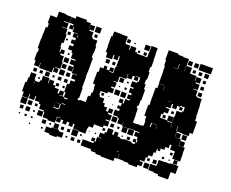

<svg xmlns="http://www.w3.org/2000/svg" viewBox="-96 -694 1060 881"><g transform="rotate(20 433.5 -253.5)"><path d="M826 -211H812V-195H780V-197H754V-172H755V-192H777V-170H757V-169H784V-139H814V-110H815V-72H777V-108H753V-130H745V-112H729V-98H706V-97H712V-85H700V-91H696V-71H687V-50H669V-38H661V-16H640V-11H656V9H637V20H595V15H570V13H542V-10H541V14H527V30H465V27H438V22H413V14H361V-16H413V-23H398V-39H414V-24H419V-48H439V-50H425V-72H445V-82H453V-104H479V-83H487V-100H505V-83H518V-78H536V-81H576V-76H592V-84H579V-98H593V-85H598V-99H594V-111H576V-131H594V-135H570V-136H543V-134H509V-156H508V-139H484V-163H478V-168H453V-194H473V-204H459V-218H473V-232H457V-250H475V-234H481V-256H503V-261H486V-281H500V-290H485V-312H500V-318H483V-344H506V-351H512V-372H489V-370H505V-352H487V-368H477V-350H455V-368H453V-344H424V-343H421V-316H402V-313H418V-289H402V-282H417V-260H395V-252H362V-232H367V-225H390V-205H400V-191H416V-174H426V-191H446V-171H429V-164H449V-138H429V-133H448V-109H429V-98H386V-81H366V-71H363V-44H330V-17H302V-45H329V-47H302V-68H295V-52H277V-67H265V-52H247V-67H236V-51H216V-71H232V-73H214V-43H178V-48H153V-73H148V-79H124V-100H115V-108H93V-128H89V-108H63V-128H60V-107H32V-128H23V-174H29V-198H33V-224H59V-198H63V-174H64V-193H84V-203H90V-227H122V-204H125V-222H147V-204H159V-194H179V-175H186V-191H206V-171H190V-169H213V-191H206V-231H216V-251H235V-260H215V-282H235V-284H209V-311H207V-290H185V-312H206V-320H185V-342H206V-347H182V-371H176V-381H156V-401H173V-412H157V-430H173V-441H156V-461H173V-463H148V-486H145V-472H127V-490H141V-497H122V-525H141V-537H192V-529H214V-504H215V-522H237V-500H219V-494H239V-470H245V-464H269V-438H273V-404H271V-382H277V-310H276V-292H277V-235H280V-187H276V-178H286V-181H315V-212H325V-232H330V-253H328V-272H317V-330H323V-354H339V-368H353V-354H367V-370H385V-352H369V-349H388V-379H391V-431H386V-411H366V-428H361V-406H331V-428H323V-457H322V-505H327V-530H365V-529H394V-500H395V-494H419V-475H423V-494H449V-475H460V-470H510V-497H511V-526H541V-497H542V-468H543V-434H539V-409H544V-373H540V-351H546V-327H552V-275H549V-248H544V-235H550V-206H551V-166H570V-167H597V-170H602V-194H599V-214H589V-268H595V-279H594V-353H602V-375H627V-376H601V-435H600V-461H596V-487H592V-535H640V-530H665V-528H693V-495H720V-468H723V-467H752V-444H754V-463H778V-439H759V-434H779V-408H759V-405H780V-380H785V-376H811V-348H813V-319H814V-291H816V-271H826ZM27 -320H30V-338H23V-384H24V-413H25V-442H33V-462H27V-500H58V-529H94V-526H121V-496H94V-493H118V-469H94V-467H122V-442H127V-400H119V-378H123V-356H127V-370H145V-352H131V-344H149V-318H153V-284H129V-281H146V-261H126V-278H122V-255H60V-279H58V-259H34V-282H27ZM811 -526V-496H751V-526ZM243 -524H269V-498H243ZM484 -523H508V-499H484ZM696 -521H716V-501H696ZM726 -521H746V-501H726ZM398 -519H414V-503H398ZM433 -514H439V-508H433ZM691 -494V-468H692V-494ZM659 -468H636V-467H659V-468H661V-492H659ZM786 -491H806V-471H786ZM774 -489V-473H758V-489ZM263 -488V-474H249V-488ZM503 -488V-474H489V-488ZM743 -488V-474H729V-488ZM461 -486H471V-476H461ZM129 -458H143V-444H129ZM176 -444H178V-458H176ZM789 -444V-458H803V-444ZM804 -413H788V-429H804ZM140 -425V-417H132V-425ZM337 -400H355V-382H337ZM805 -382H787V-400H805ZM369 -384V-398H383V-384ZM631 -372H630V-353H631ZM162 -357V-365H170V-357ZM177 -320H155V-342H177ZM426 -341H446V-321H426ZM462 -327V-335H470V-327ZM670 -315H683V-316H670ZM668 -260V-249H660V-230H694V-253H718V-229H695V-226H719V-258H721V-286H745V-292H751V-313H729V-308H716V-291H696V-308H690V-287H670V-282H687V-260ZM176 -311V-291H156V-311ZM743 -308V-294H729V-308ZM471 -296H461V-306H471ZM439 -304V-298H433V-304ZM178 -259H154V-283H178ZM424 -283H448V-259H424ZM478 -259H454V-283H478ZM187 -280H205V-262H187ZM700 -277H712V-265H700ZM116 -251V-231H96V-251ZM54 -249V-233H38V-249ZM174 -249V-233H158V-249ZM188 -249H204V-233H188ZM69 -248H83V-234H69ZM669 -248H683V-234H669ZM382 -247V-235H370V-247ZM141 -246V-236H131V-246ZM408 -243V-239H404V-243ZM721 -205H722V-224H721ZM752 -221H750V-199H752ZM159 -218H173V-204H159ZM201 -216V-206H191V-216ZM80 -215V-207H72V-215ZM438 -213V-209H434V-213ZM657 -194H630V-174H634V-193H657ZM659 -192H658V-174H659ZM785 -192H807V-170H785ZM214 -163H232V-168H214ZM478 -139H454V-163H478ZM807 -140H785V-162H807ZM231 -136V-139H214V-136ZM569 -134V-108H543V-134ZM211 -109V-133H190V-132H207V-110H185V-127H184V-106H208V-109ZM514 -133H538V-109H514ZM458 -113V-129H474V-113ZM491 -116V-126H501V-116ZM60 -77H32V-105H60ZM86 -81H66V-101H86ZM549 -84V-98H563V-84ZM112 -85H100V-97H112ZM430 -85V-97H442V-85ZM760 -97H772V-85H760ZM529 -94V-88H523V-94ZM148 -49H124V-73H148ZM86 -51H66V-71H86ZM787 -52V-70H805V-52ZM54 -53H38V-69H54ZM731 -56V-66H741V-56ZM110 -57H102V-65H110ZM403 -58V-64H409V-58ZM769 -64V-58H763V-64ZM374 -59V-63H378V-59ZM750 -47H777V-50H815V-12H791V24H741V17H718V14H691V-16H718V-19H721V-46H750ZM215 -20V-42H237V-20ZM175 -22H157V-40H175ZM697 -22V-40H715V-22ZM249 -24V-38H263V-24ZM293 -24H279V-38H293ZM670 -25V-37H682V-25ZM81 -26H71V-36H81ZM110 -27H102V-35H110ZM192 -27V-35H200V-27ZM342 -27V-35H350V-27ZM49 -28H43V-34H49ZM208 -19H244V-13H268V11H244V17H208V12H183V-14H208ZM535 -18H527V-16H535ZM688 11H664V-13H688ZM324 7H308V-9H324ZM353 6H339V-8H353ZM170 3H162V-5H170ZM290 3H282V-5H290ZM109 2H103V-4H109Z"/></g></svg>

Font: Rubik-Storm
Style: Regular
Weight: 400
Designer: NaN (generative design), Hubert & Fischer (Rubik source font outlines)
Foundry: NaN, Hubert & Fischer
Version: Version 1.000